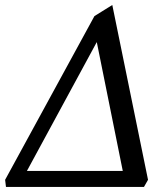

<svg xmlns="http://www.w3.org/2000/svg" viewBox="-74 -741 665 761"><path d="M412.6 -63.5 309.6 -574.2 32.7 -63.5ZM496.6 0H-50.3L-53.7 -28.3L300.3 -677.2L371.1 -721.2L512.7 -28.3Z"/></svg>

Font: Kelvinch
Style: Italic
Weight: 400
Italic angle: -10°
Designer: Paul James Miller
Foundry: High-Logic / Made with FontCreator
Version: Version 3.40;July 22, 2017;FontCreator 11.0.0.2388 64-bit